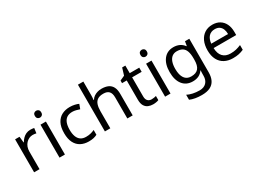

<svg xmlns="http://www.w3.org/2000/svg" viewBox="-38 -1612 3644 2704"><g transform="rotate(-30 1783.5 -260.0)"><path d="M335 -546Q350 -546 367.5 -544.5Q385 -543 398 -540L387 -459Q374 -462 358.5 -464Q343 -466 329 -466Q298 -466 270 -453Q242 -440 220 -416.5Q198 -393 185.5 -360Q173 -327 173 -286V0H85V-536H157L167 -438H171Q188 -468 212 -492.5Q236 -517 267 -531.5Q298 -546 335 -546Z M586 -536V0H498V-536ZM543 -737Q563 -737 578.5 -723.5Q594 -710 594 -681Q594 -653 578.5 -639Q563 -625 543 -625Q521 -625 506 -639Q491 -653 491 -681Q491 -710 506 -723.5Q521 -737 543 -737Z M971 10Q900 10 844.5 -19Q789 -48 757.5 -109Q726 -170 726 -265Q726 -364 759 -426Q792 -488 848.5 -517Q905 -546 977 -546Q1018 -546 1056 -537.5Q1094 -529 1118 -517L1091 -444Q1067 -453 1035 -461Q1003 -469 975 -469Q921 -469 886 -446Q851 -423 834 -378Q817 -333 817 -266Q817 -202 834 -157Q851 -112 885 -89Q919 -66 970 -66Q1014 -66 1047.5 -75Q1081 -84 1109 -97V-19Q1082 -5 1049.5 2.5Q1017 10 971 10Z M1324 -537Q1324 -518 1322.5 -498Q1321 -478 1319 -462H1325Q1342 -490 1368 -508Q1394 -526 1426 -535.5Q1458 -545 1492 -545Q1557 -545 1600.5 -524.5Q1644 -504 1666 -461Q1688 -418 1688 -349V0H1601V-343Q1601 -408 1572 -440Q1543 -472 1481 -472Q1421 -472 1387 -449.5Q1353 -427 1338.5 -383.5Q1324 -340 1324 -277V0H1236V-760H1324Z M2033 -62Q2053 -62 2074 -65.5Q2095 -69 2108 -73V-6Q2094 1 2068 5.5Q2042 10 2018 10Q1976 10 1940.5 -4.5Q1905 -19 1883 -55Q1861 -91 1861 -156V-468H1785V-510L1862 -545L1897 -659H1949V-536H2104V-468H1949V-158Q1949 -109 1972.5 -85.5Q1996 -62 2033 -62Z M2303 -536V0H2215V-536ZM2260 -737Q2280 -737 2295.5 -723.5Q2311 -710 2311 -681Q2311 -653 2295.5 -639Q2280 -625 2260 -625Q2238 -625 2223 -639Q2208 -653 2208 -681Q2208 -710 2223 -723.5Q2238 -737 2260 -737Z M2663 -546Q2716 -546 2758.5 -526Q2801 -506 2831 -465H2836L2848 -536H2918V9Q2918 85 2892 136.5Q2866 188 2813 214Q2760 240 2678 240Q2620 240 2571.5 231.5Q2523 223 2485 206V125Q2523 145 2574 156Q2625 167 2683 167Q2752 167 2791.5 126.5Q2831 86 2831 16V-5Q2831 -17 2832 -39.5Q2833 -62 2834 -71H2830Q2802 -30 2760.5 -10Q2719 10 2664 10Q2560 10 2501.5 -63Q2443 -136 2443 -267Q2443 -395 2501.5 -470.5Q2560 -546 2663 -546ZM2675 -472Q2630 -472 2598.5 -448Q2567 -424 2550.5 -378Q2534 -332 2534 -266Q2534 -167 2570.5 -114.5Q2607 -62 2677 -62Q2718 -62 2747 -72.5Q2776 -83 2795 -105.5Q2814 -128 2823 -163Q2832 -198 2832 -246V-267Q2832 -340 2815.5 -385Q2799 -430 2764 -451Q2729 -472 2675 -472Z M3295 -546Q3364 -546 3413.5 -516Q3463 -486 3489.5 -431.5Q3516 -377 3516 -304V-251H3149Q3151 -160 3195.5 -112.5Q3240 -65 3320 -65Q3371 -65 3410.5 -74.5Q3450 -84 3492 -102V-25Q3451 -7 3411 1.5Q3371 10 3316 10Q3240 10 3181.5 -21Q3123 -52 3090.5 -113.5Q3058 -175 3058 -264Q3058 -352 3087.5 -415Q3117 -478 3170.5 -512Q3224 -546 3295 -546ZM3294 -474Q3231 -474 3194.5 -433.5Q3158 -393 3151 -321H3424Q3424 -367 3410 -401Q3396 -435 3367.5 -454.5Q3339 -474 3294 -474Z"/></g></svg>

Font: Noto Sans Ambassadori
Style: Regular
Weight: 400
Designer: Monotype Design Team
Foundry: Monotype Imaging Inc.
Version: Version 2.013